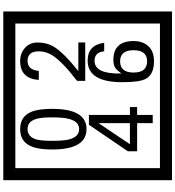

<svg xmlns="http://www.w3.org/2000/svg" viewBox="32 -1032 1090 1195"><g transform="rotate(-90 577.5 -435.0)"><path d="M1103 90H53V-960H1103ZM1028 15V-885H128V15ZM497 -656Q497 -442 371 -442Q244 -442 244 -656Q244 -744 265 -789Q294 -855 371 -855Q448 -855 477 -789Q497 -745 497 -656ZM444 -656Q444 -723 435 -752Q420 -809 371 -809Q322 -809 306 -752Q298 -723 298 -656Q298 -587 306 -553Q322 -488 371 -488Q419 -488 435 -554Q444 -587 444 -656ZM910 -450H671V-501Q792 -593 832 -658Q855 -696 855 -739Q855 -809 795 -809Q740 -809 733 -739H677Q685 -855 795 -855Q843 -855 876.5 -825Q910 -795 910 -747Q910 -691 886 -649Q848 -585 732 -493H910ZM508 -127H459V-30H408V-127H233V-185L398 -427H459V-172H508ZM408 -172V-367L277 -172ZM919 -149Q919 -91 886.5 -56.5Q854 -22 795 -22Q711 -22 684 -73Q663 -111 663 -219Q663 -435 797 -435Q895 -435 908 -332H855Q850 -392 796 -392Q713 -392 717 -225Q738 -253 748 -260Q768 -275 801 -275Q919 -275 919 -149ZM862 -149Q862 -233 793 -233Q723 -233 723 -149Q723 -65 793 -65Q862 -65 862 -149Z"/></g></svg>

Font: Unicode BMP Fallback SIL
Style: Regular
Weight: 400
Foundry: NRSI, SIL International
Version: Version 5.1 Based on Unicode 5.1